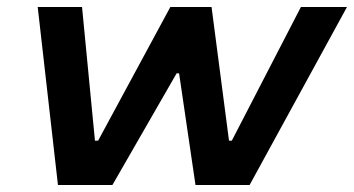

<svg xmlns="http://www.w3.org/2000/svg" viewBox="-20 -530 1014 550"><path d="M146 0 88 -510H215L252 -127H261L468 -510H586L636 -127H644L842 -510H974L695 0H540L493 -320H486L302 0Z"/></svg>

Font: Saira Expanded SemiBold
Style: Italic
Weight: 600
Width: 7
Italic angle: -12°
Designer: Hector Gatti with collaboration of the Omnibus-Type team
Foundry: Omnibus-Type
Version: Version 1.101